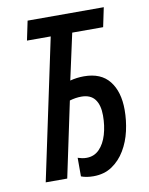

<svg xmlns="http://www.w3.org/2000/svg" viewBox="-82 -774 655 844"><g transform="rotate(-10 245.0 -352.0)"><path d="M267 10Q235 10 212 1V-82Q221 -79 230.5 -77Q240 -75 251 -75Q285 -75 308 -98.5Q331 -122 342.5 -161Q354 -200 354 -246Q354 -293 334.5 -318.5Q315 -344 274 -344Q249 -344 222 -336L151 0H55L188 -628H82L100 -714H440L422 -628H284L239 -422Q269 -430 301 -430Q377 -430 414.5 -382.5Q452 -335 452 -254Q452 -207 441.5 -160.5Q431 -114 408 -75.5Q385 -37 350 -13.5Q315 10 267 10Z"/></g></svg>

Font: Noto Sans ExtraCondensed Medium
Style: Italic
Weight: 500
Width: 2
Italic angle: -12°
Designer: Monotype Design Team
Foundry: Monotype Imaging Inc.
Version: Version 2.013; ttfautohint (v1.8.4.7-5d5b)